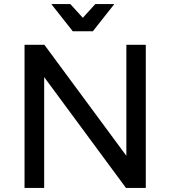

<svg xmlns="http://www.w3.org/2000/svg" viewBox="-20 -919 834 939"><path d="M598 -700H693V0H596L196 -542V0H100V-700H197L598 -157ZM446 -899H539L434 -766H336L231 -899H324L385 -832Z"/></svg>

Font: Gontserrat
Style: Regular
Weight: 400
Designer: Julieta Ulanovsky
Foundry: Julieta Ulanovsky
Version: Version 6.001